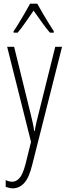

<svg xmlns="http://www.w3.org/2000/svg" viewBox="-20 -784 367 1046"><path d="M19 -529H57L148 -159Q155 -130 158.5 -114Q162 -98 163.5 -88.5Q165 -79 166 -70H169Q174 -99 179 -119.5Q184 -140 189 -160L281 -529H318L155 116Q138 185 111.5 213.5Q85 242 49 242Q39 242 30 239.5Q21 237 11 234V197Q29 206 47 206Q68 206 86 186.5Q104 167 119 110L149 -11ZM183 -764Q196 -740 214 -709.5Q232 -679 248.5 -652.5Q265 -626 273 -614V-606H252Q231 -630 207.5 -663.5Q184 -697 163 -726Q144 -699 120 -664Q96 -629 76 -606H54V-614Q66 -631 82.5 -658Q99 -685 115.5 -713.5Q132 -742 144 -764Z"/></svg>

Font: Noto Sans Gujarati UI ExtraCondensed ExtraLight
Style: Regular
Weight: 200
Width: 2
Designer: Jelle Bosma - Monotype Design Team, Universal Thirst
Foundry: Monotype Imaging Inc.
Version: Version 2.106; ttfautohint (v1.8.4.7-5d5b)